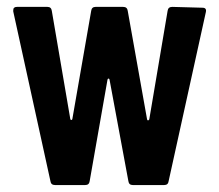

<svg xmlns="http://www.w3.org/2000/svg" viewBox="-20 -532 630 552"><path d="M138.2 0Q126.5 0 125 -11.2L18.1 -499V-502.9Q18.1 -512.2 28.8 -512.2H116.2Q127.4 -512.2 128.9 -501L182.1 -189.9Q182.6 -187 185.1 -187Q187.5 -187 188 -189.9L242.2 -501Q243.7 -512.2 254.9 -512.2H334Q345.7 -512.2 347.2 -501L402.8 -189Q403.3 -186 405.8 -186Q408.2 -186 409.2 -189L461.9 -501Q463.4 -512.2 475.1 -512.2L562 -509.8Q574.7 -509.8 571.8 -497.1L464.8 -11.2Q463.4 0 452.1 0H361.8Q350.6 0 349.1 -11.2L294.9 -303.2Q293.9 -306.2 292 -306.2Q290 -306.2 289.1 -303.2L237.8 -11.2Q236.3 0 225.1 0Z"/></svg>

Font: Barlow Condensed SemiBold
Style: Regular
Weight: 600
Width: 3
Designer: Jeremy Tribby
Foundry: Tribby Type
Version: Version 1.422;hotconv 1.0.109;makeotfexe 2.5.65596